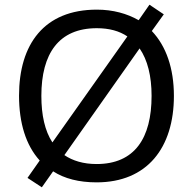

<svg xmlns="http://www.w3.org/2000/svg" viewBox="-20 -766 821 817"><path d="M720 -358C720 -475 687 -570 626 -634L677 -705L616 -746L570 -680C521 -708 461 -725 392 -725C168 -725 61 -578 61 -359C61 -243 90 -148 149 -83L97 -9L158 31L206 -37C254 -6 316 10 391 10C606 10 720 -137 720 -358ZM156 -358C156 -538 230 -646 392 -646C445 -646 488 -634 522 -611L203 -160C171 -209 156 -276 156 -358ZM625 -358C625 -178 553 -68 391 -68C335 -68 289 -82 254 -106L574 -560C608 -511 625 -442 625 -358Z"/></svg>

Font: Noto Sans Osage
Style: Regular
Weight: 400
Designer: Monotype Design Team
Foundry: Monotype Imaging Inc.
Version: Version 2.002